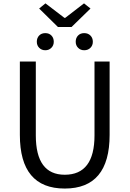

<svg xmlns="http://www.w3.org/2000/svg" viewBox="-20 -1095 761 1128"><path d="M96.7 -302.7V-733.4H190.4V-299.8Q190.4 -68.4 360.4 -68.4Q535.2 -68.4 535.2 -299.8V-733.4H624V-302.7Q624 12.7 360.4 12.7Q96.7 12.7 96.7 -302.7ZM320.3 -936.5 210 -1044.9 247.1 -1075.2 358.4 -990.2H363.3L473.6 -1075.2L511.7 -1044.9L400.4 -936.5ZM196.3 -849.6Q196.3 -872.1 210 -886.2Q223.6 -900.4 246.1 -900.4Q268.6 -900.4 282.2 -886.2Q295.9 -872.1 295.9 -849.6Q295.9 -828.1 281.7 -814Q267.6 -799.8 246.1 -799.8Q224.6 -799.8 210.4 -814Q196.3 -828.1 196.3 -849.6ZM474.6 -799.8Q453.1 -799.8 439 -814Q424.8 -828.1 424.8 -849.6Q424.8 -872.1 438.5 -886.2Q452.1 -900.4 474.6 -900.4Q497.1 -900.4 511.2 -886.2Q525.4 -872.1 525.4 -849.6Q525.4 -828.1 511.2 -814Q497.1 -799.8 474.6 -799.8Z"/></svg>

Font: irohakakuC Regular
Style: Regular
Weight: 400
Designer: [Source Han Sans]
Ryoko NISHIZUKA Ë•øÂ°öÊ∂ºÂ≠ê (kana & ideographs); Paul D. Hunt (Latin, Greek & Cyrillic); Wenlong ZHAN
Version: Version 1.001.20160904